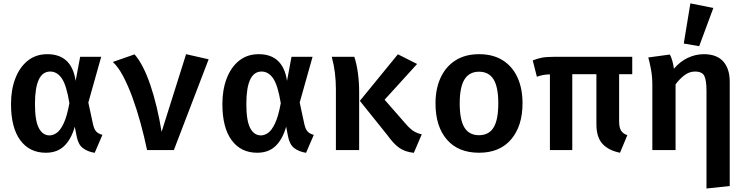

<svg xmlns="http://www.w3.org/2000/svg" viewBox="-20 -874 4348 1118"><path d="M255.4 -558.5Q397.4 -558.5 420.5 -403.1L446.7 -543.1H569.2L494.4 -276.9L521.5 -150.8Q528.7 -119.5 541.5 -106.9Q554.4 -94.4 576.4 -88.7L531.3 15.9Q489.2 8.7 462.3 -11.8Q435.4 -32.3 426.2 -81L415.4 -136.4Q395.4 -64.6 354.6 -24.6Q313.8 15.4 246.7 15.4Q151.8 15.4 97.9 -57.7Q44.1 -130.8 44.1 -268.2Q44.1 -352.3 69.5 -417.9Q94.9 -483.6 142.1 -521Q189.2 -558.5 255.4 -558.5ZM272.3 -457.4Q183.6 -457.4 183.6 -268.2Q183.6 -170.8 206.2 -128.2Q228.7 -85.6 268.2 -85.6Q289.2 -85.6 310.5 -100.5Q331.8 -115.4 351 -156.2Q370.3 -196.9 384.1 -273.3Q367.2 -377.9 339.7 -417.7Q312.3 -457.4 272.3 -457.4Z M836.4 0Q820 -78.5 798.5 -157.2Q776.9 -235.9 751.3 -306.2Q725.6 -376.4 696.9 -430.5Q668.2 -484.6 636.9 -513.3L763.6 -557.4Q815.4 -497.4 855.6 -378.7Q895.9 -260 921 -106.2L1063.6 -558.5L1194.9 -528.7L992.3 0Z M1486.2 -558.5Q1628.2 -558.5 1651.3 -403.1L1677.4 -543.1H1800L1725.1 -276.9L1752.3 -150.8Q1759.5 -119.5 1772.3 -106.9Q1785.1 -94.4 1807.2 -88.7L1762.1 15.9Q1720 8.7 1693.1 -11.8Q1666.2 -32.3 1656.9 -81L1646.2 -136.4Q1626.2 -64.6 1585.4 -24.6Q1544.6 15.4 1477.4 15.4Q1382.6 15.4 1328.7 -57.7Q1274.9 -130.8 1274.9 -268.2Q1274.9 -352.3 1300.3 -417.9Q1325.6 -483.6 1372.8 -521Q1420 -558.5 1486.2 -558.5ZM1503.1 -457.4Q1414.4 -457.4 1414.4 -268.2Q1414.4 -170.8 1436.9 -128.2Q1459.5 -85.6 1499 -85.6Q1520 -85.6 1541.3 -100.5Q1562.6 -115.4 1581.8 -156.2Q1601 -196.9 1614.9 -273.3Q1597.9 -377.9 1570.5 -417.7Q1543.1 -457.4 1503.1 -457.4Z M2296.9 -557.9 2408.7 -501.5 2219.5 -293.3 2345.6 -149.2Q2370.3 -121.5 2390.3 -109.5Q2410.3 -97.4 2435.9 -91.8L2389.7 15.9Q2337.9 10.3 2304.6 -13.3Q2271.3 -36.9 2235.9 -86.7L2075.4 -286.7ZM2043.1 -543.1Q2056.4 -504.1 2063.8 -450.3Q2071.3 -396.4 2071.3 -341V0H1935.9V-354.4Q1935.9 -402.1 1930.3 -449Q1924.6 -495.9 1911.8 -543.1Z M2769.7 -558.5Q2850.8 -558.5 2907.2 -523.1Q2963.6 -487.7 2993.1 -423.3Q3022.6 -359 3022.6 -272.8Q3022.6 -140.5 2956.4 -62.6Q2890.3 15.4 2769.2 15.4Q2648.2 15.4 2582.1 -61.3Q2515.9 -137.9 2515.9 -271.8Q2515.9 -356.9 2545.6 -421.5Q2575.4 -486.2 2632.1 -522.3Q2688.7 -558.5 2769.7 -558.5ZM2769.7 -456.4Q2712.8 -456.4 2684.9 -411.8Q2656.9 -367.2 2656.9 -271.8Q2656.9 -175.4 2684.6 -131Q2712.3 -86.7 2769.2 -86.7Q2826.2 -86.7 2853.8 -131Q2881.5 -175.4 2881.5 -272.8Q2881.5 -367.7 2853.8 -412.1Q2826.2 -456.4 2769.7 -456.4Z M3661.5 -543.1V-442.1H3585.1V-168.2Q3585.1 -131.8 3596.2 -113.8Q3607.2 -95.9 3632.8 -86.7L3590.3 15.4Q3523.6 2.1 3488.2 -36.4Q3452.8 -74.9 3452.8 -150.8V-442.1H3312.3V0H3182.1V-441Q3156.4 -440 3141 -436.9Q3125.6 -433.8 3106.2 -427.2L3082.1 -522.1Q3106.7 -532.3 3133.3 -537.7Q3160 -543.1 3202.1 -543.1Z M4078.5 -558.5Q4153.3 -558.5 4191.3 -516.2Q4229.2 -473.8 4229.2 -397.4V209.2L4093.8 223.6V-344.6Q4093.8 -406.2 4081.3 -431.8Q4068.7 -457.4 4026.7 -457.4Q3993.8 -457.4 3965.1 -435.6Q3936.4 -413.8 3913.8 -382.6V0H3778.5V-381.5Q3778.5 -427.2 3770.8 -469Q3763.1 -510.8 3754.9 -539.5L3880.5 -556.4Q3888.2 -543.1 3894.9 -519.7Q3901.5 -496.4 3904.1 -473.8Q3940.5 -516.4 3985.4 -537.4Q4030.3 -558.5 4078.5 -558.5ZM4000 -854.4 4133.8 -827.7 4051.3 -605.1 3961.5 -620.5Z"/></svg>

Font: Fira Code SemiBold
Style: Regular
Weight: 600
Designer: Carrois Corporate, Edenspiekermann AG, Nikita Prokopov
Foundry: Carrois Corporate, Edenspiekermann AG, Nikita Prokopov
Version: Version 6.002